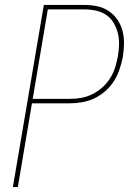

<svg xmlns="http://www.w3.org/2000/svg" viewBox="-20 -755 540 775"><path d="M32 0 157 -735H322Q348 -735 373.5 -729.5Q399 -724 419.5 -710Q440 -696 454 -675.5Q468 -655 474.5 -630.5Q481 -606 480.5 -579.5Q480 -553 476 -526Q471 -501 463 -476.5Q455 -452 441 -429.5Q427 -407 406.5 -388.5Q386 -370 362 -358.5Q338 -347 312.5 -342.5Q287 -338 262 -338H109L52 0ZM262 -356Q285 -356 308 -360Q331 -364 353 -375Q375 -386 393.5 -402.5Q412 -419 425 -440Q438 -461 445 -483.5Q452 -506 456 -529Q460 -552 460.5 -576Q461 -600 455.5 -622Q450 -644 438.5 -663Q427 -682 409 -694.5Q391 -707 368 -712Q345 -717 322 -717H173L112 -356Z"/></svg>

Font: iosevka_custom_sans_ss08 Thin
Style: Italic
Weight: 100
Italic angle: -10°
Designer: Belleve Invis
Foundry: Belleve Invis
Version: Version 10.3.0; ttfautohint (v1.8.3)